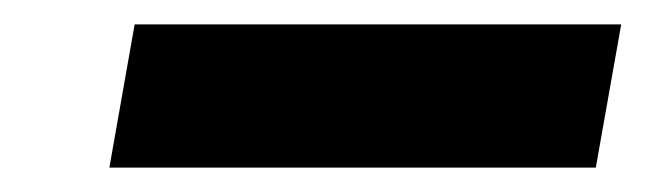

<svg xmlns="http://www.w3.org/2000/svg" viewBox="-20 -766 531 158"><path d="M70 -628.1H470.3L491.2 -745.9H90.8Z"/></svg>

Font: Poppins Devanagari Thin
Style: Italic
Weight: 100
Italic angle: -10°
Designer: Ninad Kale (Devanagari), Jonny Pinhorn (Latin)
Foundry: Indian Type Foundry
Version: 4.005